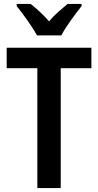

<svg xmlns="http://www.w3.org/2000/svg" viewBox="-20 -957 500 977"><path d="M168 -777H292C315 -821 364 -887 395 -926V-937H324C294 -911 261 -887 230 -848C199 -884 163 -916 136 -937H65V-926C98 -885 146 -819 168 -777ZM289 0V-610H445V-714H14V-610H170V0Z"/></svg>

Font: Noto Sans Gujarati UI Condensed SemiBold
Style: Regular
Weight: 600
Width: 3
Designer: Jelle Bosma - Monotype Design Team, Universal Thirst
Foundry: Monotype Imaging Inc.
Version: Version 2.106